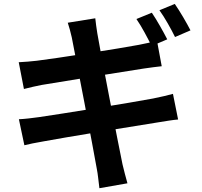

<svg xmlns="http://www.w3.org/2000/svg" viewBox="-20 -889 1040 988"><path d="M761.3 -823.6 682 -791.1C709 -752.6 739.8 -693.1 760.3 -652.3L840.6 -686.6C821.7 -723.6 786.3 -787.1 761.3 -823.6ZM879.4 -868.8 800.4 -836.3C827.8 -798.5 860.1 -740.4 880.7 -698.5L960.2 -732.8C942.5 -767.9 905.7 -831.2 879.4 -868.8ZM349.4 -696.3C365.8 -615.5 462.5 -111.9 477.9 -21.5C484.1 8.3 486.5 42.3 491.5 79.5L635.8 54.2C626.6 21.6 617.3 -14.3 610.3 -43.9C589.2 -145.6 490.8 -651.6 480.8 -717.5C476.3 -741.4 472.8 -775.3 470.3 -794.9L328.7 -772.1C336.3 -748.6 343.1 -724.7 349.4 -696.3ZM76.4 -568.8 103.1 -431.1C137.4 -440 163.1 -445.5 194.9 -451.9C269.2 -465 613.4 -519.5 719.9 -536.3C749.9 -540.3 790.2 -546.4 812.2 -548.2L787.8 -679.6C763.8 -672.7 725.8 -664 694.2 -658.2C604.3 -640.8 254.7 -586.4 169.1 -576.4C137.9 -572.6 107.8 -570.6 76.4 -568.8ZM77.2 -275.4 105.4 -141.6C128 -147.6 162.3 -154.2 205.1 -161.7C304.4 -180.5 664.6 -239.3 791.1 -259C828.9 -265 869.8 -272.1 896.5 -274.1L870 -406C843.9 -398.7 806.7 -390 768 -382.2C652.5 -360.2 287.4 -301.7 180.6 -286.3C149.4 -281.8 103.6 -276.4 77.2 -275.4Z"/></svg>

Font: Source Han Sans JP VF
Style: Regular
Weight: 250
Designer: Ryoko NISHIZUKA 西塚涼子 (kana, bopomofo & ideographs); Paul D. Hunt (Latin, Greek & Cyrillic); Sandoll Communications 산돌커뮤니
Foundry: Adobe
Version: Version 2.004;hotconv 1.0.118;makeotfexe 2.5.65603